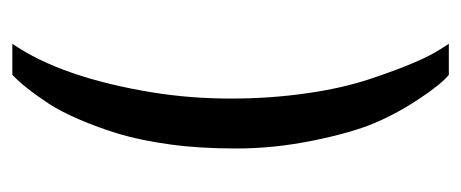

<svg xmlns="http://www.w3.org/2000/svg" viewBox="-236 -504 740 308"><g transform="rotate(-90 134.0 -350.0)"><path d="M121.6 -641.6Q148.4 -682.1 168 -700.2H217.8Q163.6 -621.6 139.6 -474.6Q129.9 -414.1 129.9 -349.6Q129.9 -285.2 138.7 -225.6Q146.5 -171.4 161.1 -127Q188.5 -44.9 209 -13.7L217.8 0H168Q153.3 -11.7 129.9 -46.9Q106.4 -82 90.8 -118.7Q75.2 -155.3 62.5 -217.8Q49.8 -280.3 49.8 -340.6Q49.8 -400.9 56.4 -448Q63 -495.1 73.2 -529.1Q83.5 -563 96.2 -592.5Q108.9 -622.1 121.6 -641.6Z"/></g></svg>

Font: Pfennig
Style: Medium
Weight: 500
Version: Version 20120410 ; ttfautohint (v0.8)